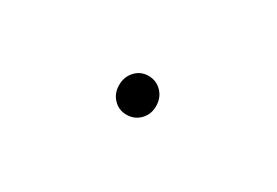

<svg xmlns="http://www.w3.org/2000/svg" viewBox="-1 -714 1002 695"><g transform="rotate(30 500.0 -367.0)"><path d="M496.1 -286.1Q463.9 -286.1 441.9 -309.1Q419.9 -332 419.9 -366.2Q419.9 -401.4 441.9 -424.8Q463.9 -448.2 496.1 -448.2Q529.3 -448.2 551.8 -424.8Q574.2 -401.4 574.2 -366.2Q574.2 -332 551.8 -309.1Q529.3 -286.1 496.1 -286.1Z"/></g></svg>

Font: Gen Jyuu Gothic L Monospace Medium
Style: Regular
Weight: 500
Designer: [Source Han Sans]
Ryoko NISHIZUKA  (kana & ideographs); Paul D. Hunt (Latin, Greek & Cyrillic); Wenlong ZHANG  (bopomofo
Version: Version 1.002.20150607